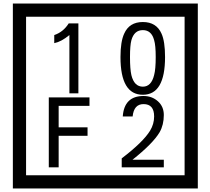

<svg xmlns="http://www.w3.org/2000/svg" viewBox="-20 -980 1195 1090"><path d="M1103 90H53V-960H1103ZM1028 15V-885H128V15ZM425 -450H374V-781Q328 -743 288 -735V-781Q339 -798 370 -847H425ZM917 -656Q917 -442 791 -442Q664 -442 664 -656Q664 -744 685 -789Q714 -855 791 -855Q868 -855 897 -789Q917 -745 917 -656ZM864 -656Q864 -723 855 -752Q840 -809 791 -809Q742 -809 726 -752Q718 -723 718 -656Q718 -587 726 -553Q742 -488 791 -488Q839 -488 855 -554Q864 -587 864 -656ZM488 -379H313V-257H477V-209H313V-30H257V-427H488ZM910 -30H671V-81Q792 -173 832 -238Q855 -276 855 -319Q855 -389 795 -389Q740 -389 733 -319H677Q685 -435 795 -435Q843 -435 876.5 -405Q910 -375 910 -327Q910 -271 886 -229Q848 -165 732 -73H910Z"/></svg>

Font: Unicode BMP Fallback SIL
Style: Regular
Weight: 400
Foundry: NRSI, SIL International
Version: Version 5.1 Based on Unicode 5.1